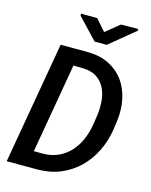

<svg xmlns="http://www.w3.org/2000/svg" viewBox="-132 -994 851 1079"><g transform="rotate(15 293.5 -454.5)"><path d="M13.7 0 137.2 -710.9 299.8 -710.4Q370.1 -709 421.9 -682.1Q473.6 -655.3 505.9 -610.4Q538.1 -565.4 550.5 -506.6Q563 -447.8 554.7 -381.8L547.4 -328.1Q536.6 -258.8 507.1 -198.7Q477.5 -138.7 431.9 -94.5Q386.2 -50.3 325.7 -25.1Q265.1 0 192.4 0ZM236.8 -616.2 146.5 -94.2 196.8 -93.8Q248.5 -93.8 288.8 -112.5Q329.1 -131.3 358.2 -163.3Q387.2 -195.3 405.3 -237.8Q423.3 -280.3 430.7 -328.1L439 -383.3Q444.3 -424.3 440.9 -465.1Q437.5 -505.9 421.4 -538.6Q405.3 -571.3 374.8 -592.5Q344.2 -613.8 295.4 -615.7ZM354.5 -842.8 435.1 -908.2 535.6 -909.2 535.2 -898.9 387.2 -777.3H316.9L202.6 -898.4L203.1 -909.2L296.9 -908.7Z"/></g></svg>

Font: Roboto Mono Medium
Style: Italic
Weight: 500
Designer: Google
Version: Version 2.000985; 2015; ttfautohint (v1.3)